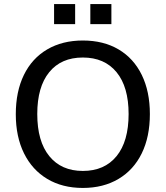

<svg xmlns="http://www.w3.org/2000/svg" viewBox="-20 -920 819 948"><path d="M58 -356Q58 -468 98 -550Q138 -632 213 -676Q288 -720 389 -720Q491 -720 565.5 -676Q640 -632 680 -550Q720 -468 720 -357Q720 -245 680 -163Q640 -81 565 -36.5Q490 8 389 8Q288 8 213.5 -36.5Q139 -81 98.5 -163Q58 -245 58 -356ZM615 -357Q615 -491 555.5 -563.5Q496 -636 389 -636Q282 -636 223 -563.5Q164 -491 164 -357Q164 -222 223.5 -149Q283 -76 389 -76Q496 -76 555.5 -149Q615 -222 615 -357ZM247 -900H351V-801H247ZM426 -900H530V-801H426Z"/></svg>

Font: Muli SemiBold
Style: Regular
Weight: 600
Designer: Vernon Adams
Foundry: Vernon Adams
Version: Version 2.000